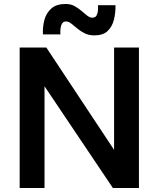

<svg xmlns="http://www.w3.org/2000/svg" viewBox="-20 -946 798 966"><path d="M79 0V-707H213L554 -192V-707H679V0H548L204 -512V0ZM455 -768Q427 -768 406 -778.5Q385 -789 368.5 -803Q352 -817 338.5 -827.5Q325 -838 312 -838Q298 -838 291.5 -826Q285 -814 284 -798.5Q283 -783 284 -773H196Q194 -811 203.5 -846Q213 -881 238.5 -903.5Q264 -926 310 -926Q336 -926 355 -915.5Q374 -905 389.5 -891.5Q405 -878 418.5 -867.5Q432 -857 444 -857Q460 -857 466 -868.5Q472 -880 473 -894.5Q474 -909 473 -920H561Q562 -883 553.5 -848Q545 -813 522 -790.5Q499 -768 455 -768Z"/></svg>

Font: Onest SemiBold
Style: Regular
Weight: 600
Designer: Dmitri Voloshin, Andrey Kudryavtsev
Foundry: Dmitri Voloshin, Andrey Kudryavtsev
Version: Version 1.000;gftools[0.9.33]